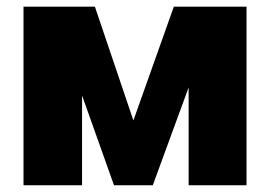

<svg xmlns="http://www.w3.org/2000/svg" viewBox="-20 -550 796 570"><path d="M496.1 -530.3H711.9V0H540V-290.5L433.6 0H318.4L223.6 -266.6V0H49.8V-530.3H261.7L376 -192.4Z"/></svg>

Font: Pretendard GOV Black
Style: Regular
Weight: 900
Designer: Base glyphs from Inter by Rasmus Andersson; Hangeul glyphs from Noto Sans CJK(Source Han Sans) by Jang Soo-young and Kan
Foundry: Kil Hyung-jin
Version: Version 1.309